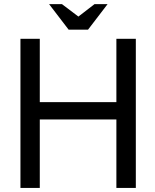

<svg xmlns="http://www.w3.org/2000/svg" viewBox="-20 -920 761 940"><path d="M411.1 -774.9H315.9L220.2 -899.9H283.2L363.8 -838.9L442.9 -899.9H506.8ZM80.1 0V-730H174.8V-419.9H549.8V-730H645V0H549.8V-335H174.8V0Z"/></svg>

Font: Miedinger*
Style: Book
Weight: 400
Version: Version 001.000